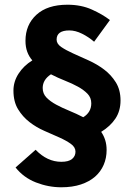

<svg xmlns="http://www.w3.org/2000/svg" viewBox="-20 -710 568 814"><path d="M161 -337Q161 -313 177 -296.5Q193 -280 218 -266.5Q243 -253 273.5 -240.5Q304 -228 333 -213Q367 -234 367 -272Q367 -296 351 -312.5Q335 -329 310.5 -342.5Q286 -356 255.5 -368Q225 -380 196 -395Q161 -372 161 -337ZM240 84Q185 84 132.5 63.5Q80 43 46 0L131 -75Q180 -24 240 -24Q271 -24 285.5 -36Q300 -48 300 -67Q300 -86 280.5 -100Q261 -114 232 -127Q203 -140 168.5 -155Q134 -170 105 -192.5Q76 -215 56.5 -247Q37 -279 37 -326Q37 -364 58.5 -397.5Q80 -431 117 -454Q103 -470 95.5 -490.5Q88 -511 88 -537Q88 -605 134.5 -647.5Q181 -690 266 -690Q324 -690 369.5 -669.5Q415 -649 446 -625L379 -533Q356 -553 328 -567Q300 -581 274 -581Q220 -581 220 -542Q220 -524 240 -510.5Q260 -497 290 -483.5Q320 -470 355.5 -454Q391 -438 421 -415.5Q451 -393 471 -361Q491 -329 491 -284Q491 -240 469.5 -207.5Q448 -175 409 -151Q420 -135 426 -116Q432 -97 432 -74Q432 -40 419.5 -11Q407 18 383 39Q359 60 323 72Q287 84 240 84Z"/></svg>

Font: Giro Regular
Style: Bold
Weight: 700
Designer: Paul D. Hunt
Foundry: Adobe Systems Incorporated
Version: Version 1.000;PS 1.0;hotconv 1.0.88;makeotf.lib2.5.647800